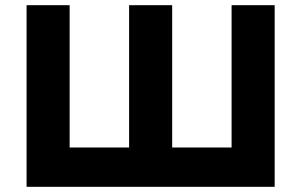

<svg xmlns="http://www.w3.org/2000/svg" viewBox="-20 -720 1161 740"><path d="M82.4 0V-700H248.4V-151.5H477.6V-700H643.6V-151.5H872.6V-700H1038.6V0Z"/></svg>

Font: Geologica-Sharp
Style: Regular
Weight: 100
Designer: Sindre Bremnes, Frode Helland
Foundry: Monokrom Skriftforlag AS
Version: Version 1.010;gftools[0.9.28]